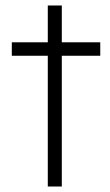

<svg xmlns="http://www.w3.org/2000/svg" viewBox="-20 -679 402 699"><path d="M154 0V-476H23V-525H154V-659H205V-525H345V-476H205V0Z"/></svg>

Font: Readex Pro ExtraLight
Style: Regular
Weight: 200
Designer: Bonnie Shaver-Troup, Thomas Jockin
Foundry: Lexend
Version: Version 1.203; ttfautohint (v1.8.3)